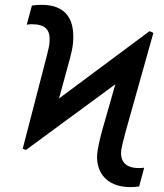

<svg xmlns="http://www.w3.org/2000/svg" viewBox="-20 -757 671 787"><path d="M85.9 -142 452.8 -411.6 403.4 -238.6C393.1 -203.1 384.6 -167.6 380 -139.2C367.5 -62.5 407.7 9.9 514.2 9.9C525.6 9.9 536.9 9.2 550.4 7.1L571 -69.6C565.3 -68.5 556.8 -68.2 548.3 -68.2C491.5 -68.2 469.5 -99.4 478 -147.7C479.8 -157.7 485.8 -184.7 495.7 -220.2L608.7 -622.2L593 -629.3L221.9 -353.3L267 -518.5C272.7 -539.8 277.3 -560 279.1 -578.8C288.4 -677.2 251.4 -737.2 149.9 -737.2C137.1 -737.2 124.3 -736.2 110.8 -734.4L89.5 -655.5C95.5 -657 101.2 -657.7 110.1 -657.7C167.3 -657.7 186.4 -633.9 183.2 -585.9C182.2 -570.3 177.9 -551.8 172.6 -531.2L73.2 -147.7Z"/></svg>

Font: Magic Ui Pro
Style: Italic
Weight: 400
Italic angle: -9.39999°
Designer: Stefan Endress, Andreas Faust
Version: Version 1.000;FEAKit 1.0